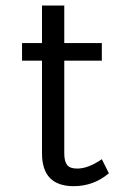

<svg xmlns="http://www.w3.org/2000/svg" viewBox="-20 -653 457 682"><path d="M129.2 -500V-633.3H208.3V-500H341.7V-437.5H208.3V-108.3Q208.3 -80 218.3 -67.1Q228.3 -54.2 254.2 -54.2Q293.3 -54.2 341.7 -87.5L366.7 -37.5Q312.5 8.3 241.7 8.3Q129.2 8.3 129.2 -108.3V-437.5H58.3V-500Z"/></svg>

Font: BoonBaan
Style: Regular
Weight: 400
Designer: Sungsit Sawaiwan
Foundry: FontUni
Version: Version 2.0